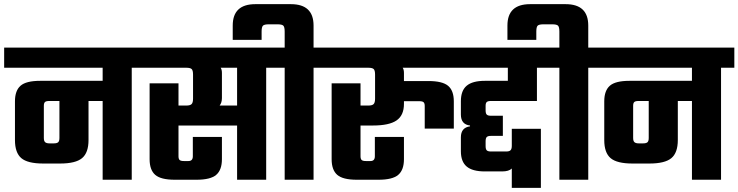

<svg xmlns="http://www.w3.org/2000/svg" viewBox="-40 -865 3554 924"><path d="M658 -636V-539H594V0H454V-379H386V-191Q386 -130 355 -104Q324 -78 249 -78H168Q93 -78 62.5 -104Q32 -130 32 -191V-377Q32 -429 59 -452.5Q86 -476 153 -476H454V-539H-20V-636ZM246 -201V-379H197Q182 -379 176.5 -374Q171 -369 171 -356V-201Q171 -186 177.5 -180.5Q184 -175 198 -175H219Q234 -175 240 -180.5Q246 -186 246 -201Z M1305 -636V-539H1241V0H1101V-261H819V-113Q819 -100 824.5 -95Q830 -90 845 -90H867Q888 -90 888 -113V-206H1028V-99Q1028 -47 1000.5 -23.5Q973 0 906 0H801Q734 0 707 -23.5Q680 -47 680 -99V-464H819V-357H856Q875 -357 882 -364Q889 -371 889 -390V-506Q889 -526 882.5 -532.5Q876 -539 856 -539H618V-636ZM1101 -357V-539H1022Q1028 -530 1028 -514V-393Q1028 -371 1017 -357Z M1534 -636V-539H1469V0H1330V-539H1265V-636H1330V-713Q1330 -735 1323.5 -741.5Q1317 -748 1295 -748H1254Q1232 -748 1225.5 -741.5Q1219 -735 1219 -713V-673H1080V-742Q1080 -845 1189 -845H1360Q1469 -845 1469 -742V-636Z M2180 -636V-539H1898Q1904 -530 1904 -514V-475H2022Q2089 -475 2116.5 -452Q2144 -429 2144 -377V-246H2004V-355Q2004 -368 1998.5 -373Q1993 -378 1978 -378H1904V-365Q1904 -310 1868.5 -285.5Q1833 -261 1755 -261H1695V-113Q1695 -100 1700.5 -95Q1706 -90 1721 -90H1743Q1764 -90 1764 -113V-206H1904V-99Q1904 -47 1876.5 -23.5Q1849 0 1782 0H1677Q1610 0 1583 -23.5Q1556 -47 1556 -99V-464H1695V-357H1732Q1751 -357 1758 -364Q1765 -371 1765 -390V-506Q1765 -526 1758.5 -532.5Q1752 -539 1732 -539H1494V-636Z M2544 -379H2322Q2308 -379 2302.5 -374Q2297 -369 2297 -356V-334Q2297 -319 2302.5 -313.5Q2308 -308 2322 -308H2380V-211H2322Q2308 -211 2302.5 -205.5Q2297 -200 2297 -185V-162Q2297 -147 2302.5 -141.5Q2308 -136 2322 -136H2397Q2411 -136 2417 -142Q2423 -148 2423 -163V-245H2563V39H2423V-54Q2409 -40 2376 -40H2293Q2234 -40 2206 -63.5Q2178 -87 2178 -137V-204Q2178 -251 2222 -257V-261Q2178 -266 2178 -314V-378Q2178 -429 2206 -452.5Q2234 -476 2293 -476H2404V-539H2130V-636H2627V-539H2544Z M2856 -636V-539H2791V0H2652V-539H2587V-636H2652V-713Q2652 -735 2645.5 -741.5Q2639 -748 2617 -748H2576Q2554 -748 2547.5 -741.5Q2541 -735 2541 -713V-673H2402V-742Q2402 -845 2511 -845H2682Q2791 -845 2791 -742V-636Z M3494 -636V-539H3430V0H3290V-379H3222V-191Q3222 -130 3191 -104Q3160 -78 3085 -78H3004Q2929 -78 2898.5 -104Q2868 -130 2868 -191V-377Q2868 -429 2895 -452.5Q2922 -476 2989 -476H3290V-539H2816V-636ZM3082 -201V-379H3033Q3018 -379 3012.5 -374Q3007 -369 3007 -356V-201Q3007 -186 3013.5 -180.5Q3020 -175 3034 -175H3055Q3070 -175 3076 -180.5Q3082 -186 3082 -201Z"/></svg>

Font: Teko Semibold
Style: Regular
Weight: 600
Designer: Manushi Parikh, Jonny Pinhorn
Foundry: Indian Type Foundry
Version: Version 1.105;PS 1.0;hotconv 1.0.78;makeotf.lib2.5.61930; tt